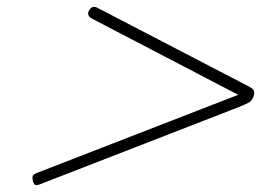

<svg xmlns="http://www.w3.org/2000/svg" viewBox="-20 -717 803 561"><path d="M98 -179Q88 -175 83.5 -176.5Q79 -178 76 -188Q74 -197 75.5 -202Q77 -207 86 -211L676 -440L246 -664Q241 -667 238.5 -673Q236 -679 240 -686Q245 -695 251.5 -696.5Q258 -698 265 -694L700 -468Q715 -461 720 -455Q725 -449 721 -436Q717 -423 708 -418Q699 -413 680 -405Z"/></svg>

Font: Playwrite RO Thin
Style: Regular
Weight: 250
Version: Version 1.002